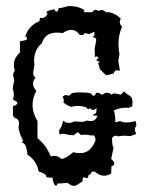

<svg xmlns="http://www.w3.org/2000/svg" viewBox="-20 -603 484 630"><path d="M160.2 5.4Q152.8 -8.3 152.8 -17.6V-19.5L131.8 -21.5L132.3 -23.4Q132.3 -32.7 106.9 -40.5Q100.6 -75.7 69.8 -95.7Q66.9 -135.3 50.8 -135.3L55.7 -141.1L45.4 -164.1L41 -183.1L42.5 -200.7Q42.5 -206.1 35.2 -213.9Q27.3 -213.9 22.5 -224.1V-255.9H24.9Q35.2 -255.9 37.1 -267.6L22.5 -276.9Q25.4 -285.2 25.4 -293.5Q25.4 -303.2 21.5 -313L26.9 -340.8L22.9 -356Q22.9 -362.3 28.8 -372.6Q25.4 -378.9 25.4 -391.1Q25.4 -412.1 45.4 -430.7V-467.8Q61 -469.2 67.9 -473.1V-482.4L62.5 -481.9Q73.2 -519 109.4 -533.7L111.3 -544.4L116.2 -543.9Q130.4 -543.9 136.2 -558.6L132.3 -562.5Q132.3 -567.4 158.2 -572.8Q162.1 -564.5 165 -564.5Q169.4 -564.5 173.3 -577.1L179.7 -576.7L206.5 -583.5Q240.2 -582.5 257.8 -568.8L253.9 -563H283.2Q287.6 -570.8 293.9 -570.8Q298.3 -570.8 303.7 -566.9Q308.6 -570.3 313.5 -570.3Q320.8 -570.3 326.7 -563H330.6Q355 -563 376 -542L373 -531.7Q373 -522.9 380.4 -515.1Q368.7 -488.8 368.7 -458.5Q368.7 -450.7 369.4 -442.4Q370.1 -434.1 372.1 -425.8L368.2 -403.3L373.5 -370.6L364.7 -372.6Q355.5 -372.6 353.5 -362.3Q335.9 -356.4 327.6 -356.4L307.6 -376L301.8 -397.5L309.6 -398.9L295.4 -405.3L303.7 -414.1L297.4 -418L291.5 -416L290.5 -442.9L295.9 -471.7Q295.9 -479.5 283.2 -481.9Q290 -484.4 290 -493.2Q290 -495.6 289.6 -498.5L272.5 -491.2L257.8 -494.6L253.4 -488.3H241.7Q230 -504.9 213.9 -504.9Q201.2 -504.9 186 -494.6L167.5 -496.1Q127.4 -496.1 117.7 -461.4Q91.8 -439.9 91.8 -403.8L92.8 -389.2L88.9 -365.7Q88.9 -352.5 96.7 -348.1Q88.4 -338.4 88.4 -329.1Q88.4 -316.9 99.1 -304.7Q86.9 -282.2 86.9 -258.8Q86.9 -232.4 103 -205.6V-149.4Q130.9 -127.9 146.5 -89.8L157.7 -91.8Q170.4 -91.8 181.6 -81.5Q196.3 -82.5 220.7 -104Q227.1 -100.6 244.1 -100.6Q277.3 -100.6 293.5 -142.6Q293 -159.2 283.7 -159.2Q281.7 -159.2 279.3 -158.2Q268.1 -161.1 257.3 -161.1Q251.5 -161.1 246.1 -160.2L234.9 -169.4L221.2 -159.2L205.6 -160.2Q194.3 -164.1 186.5 -164.1Q179.7 -164.1 175.3 -161.1L173.8 -175.3Q181.6 -183.1 187.5 -207L195.3 -201.7Q200.2 -199.7 205.6 -199.7Q214.4 -199.7 223.6 -204.6L252 -203.1L266.1 -207.5Q272.5 -205.6 277.8 -205.6Q293.5 -205.6 299.8 -223.1L282.7 -224.6L295.4 -232.4L297.4 -248.5L289.6 -243.2Q287.1 -242.2 285.2 -242.2Q279.3 -242.2 274.9 -249Q272.9 -244.6 270.5 -244.6Q267.1 -244.6 262.2 -251Q248 -255.4 234.9 -255.4Q223.6 -255.4 214.4 -252.4Q201.7 -255.9 187.5 -267.1Q189.5 -269 189.5 -272.9Q189.5 -277.8 185.5 -286.1Q191.4 -291 196.3 -291Q198.7 -291 201.2 -290Q202.6 -289.1 204.1 -289.1Q209.5 -289.1 214.4 -296.4Q220.7 -299.8 244.6 -299.8Q252.9 -299.8 261.7 -299.1Q270.5 -298.3 278.8 -296.4Q283.2 -288.6 287.1 -288.6Q291.5 -288.6 295.4 -298.3H303.7L315.9 -292Q324.2 -298.8 330.6 -298.8Q338.4 -298.8 346.7 -292Q348.6 -296.4 356.4 -296.4L377 -292.5L386.7 -303.2Q396 -293.9 401.6 -291.3Q407.2 -288.6 410.9 -283.9Q414.6 -279.3 414.6 -270L414.1 -253.9Q402.3 -249 399.4 -249Q398.9 -249 398.9 -249.5H392.6Q371.1 -249.5 353 -240.2Q358.4 -231.9 358.4 -201.2L373.5 -205.6Q383.8 -201.2 396.5 -201.2Q409.7 -201.2 424.8 -206.1L427.7 -191.9L422.4 -181.6V-180.2Q422.4 -172.9 426.8 -163.1L406.7 -156.2Q396.5 -157.7 387.7 -157.7Q376.5 -157.7 367.2 -155.3Q363.3 -157.7 359.4 -157.7Q352.5 -157.7 347.7 -149.4Q347.7 -124.5 352.5 -117.2L344.7 -81.5Q355 -72.8 355 -66.4Q355 -60.5 345.7 -57.1L344.7 -33.7Q333 -26.4 321.8 -26.4Q306.2 -26.4 291 -40H280.8Q278.8 -29.3 271 -29.3L268.6 -19.5Q266.6 -19 264.6 -19Q259.3 -19 256.3 -21.5H254.9Q251.5 -21.5 250.5 -7.8L233.4 3.4Q228.5 6.8 222.7 6.8Q213.4 6.8 202.1 -2.9L167.5 -0.5V5.4Z"/></svg>

Font: Truetypewriter PolyglOTT
Style: Regular
Weight: 400
Designer: Sergey Beatoff a.k.a. Sam_T
Version: Version 3.76